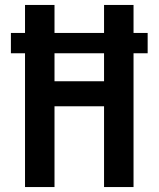

<svg xmlns="http://www.w3.org/2000/svg" viewBox="-20 -755 640 775"><path d="M81 0V-540H24V-622H81V-735H200V-622H400V-735H519V-622H576V-540H519V0H400V-326H200V0ZM400 -427V-540H200V-427Z"/></svg>

Font: Iosevka Fixed Extended
Style: Bold
Weight: 700
Width: 7
Monospace: yes
Designer: Belleve Invis
Foundry: Belleve Invis
Version: Version 24.1.1; ttfautohint (v1.8.4)